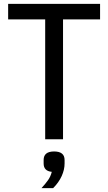

<svg xmlns="http://www.w3.org/2000/svg" viewBox="-20 -718 558 990"><path d="M305 -618V0H213V-618H22V-698H496V-618ZM259 63Q313 63 313 107V125Q313 157 298 190Q283 223 254 252H194Q215 229 228 210.5Q241 192 247 168Q205 164 205 125V107Q205 63 259 63Z"/></svg>

Font: IBM Plex Sans Condensed Text
Style: Regular
Weight: 450
Width: 3
Designer: Mike Abbink, Paul van der Laan, Pieter van Rosmalen
Foundry: Bold Monday
Version: Version 1.1